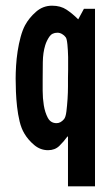

<svg xmlns="http://www.w3.org/2000/svg" viewBox="-20 -517 392 675"><path d="M219 -37H217Q204 -19 188.5 -4Q173 11 149 11Q122 11 100.5 -7Q79 -25 66 -47Q55 -65 49 -90Q43 -115 40 -142Q37 -169 36 -195Q35 -221 35 -241Q35 -260 36.5 -285.5Q38 -311 42 -337Q46 -363 52.5 -387Q59 -411 68 -428Q82 -454 106.5 -475.5Q131 -497 163 -497Q193 -497 214 -483Q235 -469 255 -449L275 -486H314V138H219ZM179 -84Q193 -84 205 -98Q211 -105 213.5 -125.5Q216 -146 217.5 -169Q219 -192 219 -213Q219 -234 219 -243Q219 -250 219.5 -271.5Q220 -293 219.5 -316.5Q219 -340 217 -360.5Q215 -381 211 -386Q206 -393 198 -397.5Q190 -402 182 -402Q163 -402 153.5 -388Q144 -374 139 -358Q131 -332 130.5 -298.5Q130 -265 130 -237Q130 -223 130 -197.5Q130 -172 134 -147Q138 -122 148 -103Q158 -84 179 -84Z"/></svg>

Font: Osterbar
Style: Regular
Weight: 500
Width: 3
Designer: Peter Wiegel, Basierend auf Erbar schmal-halbfette Grotesk v. Jacob Erbar
Foundry: Peter Wiegel
Version: Version 1.0